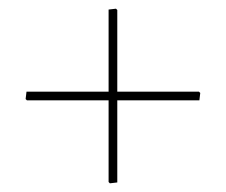

<svg xmlns="http://www.w3.org/2000/svg" viewBox="-20 -491 520 442"><path d="M247 -471 250 -468V-280H438L441 -277L439 -260H250V-71L233 -69L230 -72V-260H42L39 -263L41 -280H230V-469Z"/></svg>

Font: Alegreya Sans Thin
Style: Regular
Weight: 100
Designer: Juan Pablo del Peral
Foundry: Huerta Tipografica
Version: Version 2.007